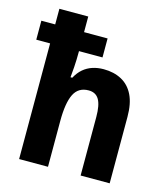

<svg xmlns="http://www.w3.org/2000/svg" viewBox="-113 -849 823 938"><g transform="rotate(15 299.0 -380.0)"><path d="M217 -760V-681H336V-585H217V-579Q217 -540 214.5 -503.5Q212 -467 210 -451H219Q234 -479 254.5 -496.5Q275 -514 301 -522.5Q327 -531 357 -531Q409 -531 448 -510Q487 -489 508 -446Q529 -403 529 -336V0H382V-296Q382 -356 365.5 -384Q349 -412 313 -412Q261 -412 239 -367.5Q217 -323 217 -232V0H71V-585H1V-681H71V-760Z"/></g></svg>

Font: Noto Sans Bengali SemiCondensed
Style: Bold
Weight: 700
Width: 4
Designer: Jelle Bosma - Monotype Design Team
Foundry: Monotype Imaging Inc.
Version: Version 2.003